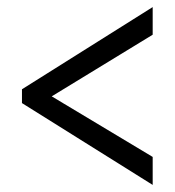

<svg xmlns="http://www.w3.org/2000/svg" viewBox="-20 -629 494 542"><path d="M42 -338 411 -107V-186L126 -357L411 -531V-609L42 -377Z"/></svg>

Font: Noto Serif Sinhala ExtraCondensed SemiBold
Style: Regular
Weight: 600
Width: 2
Designer: Jelle Bosma - Monotype Design Team
Foundry: Monotype Imaging Inc.
Version: Version 2.007